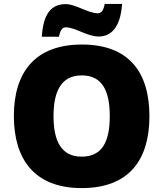

<svg xmlns="http://www.w3.org/2000/svg" viewBox="-20 -953 837 983"><path d="M194 -765H282C290 -808 305 -813 317 -813C366 -813 426 -766 485 -766C549 -766 597 -813 605 -933H516C509 -891 493 -885 481 -885C431 -885 367 -932 317 -932C245 -932 202 -887 194 -765ZM745 -358C745 -580 643 -725 399 -725C158 -725 51 -581 51 -359C51 -136 158 10 398 10C643 10 745 -137 745 -358ZM254 -358C254 -487 294 -567 399 -567C504 -567 542 -487 542 -358C542 -229 504 -151 398 -151C295 -151 254 -229 254 -358Z"/></svg>

Font: Noto Sans Lao Looped Black
Style: Regular
Weight: 900
Designer: Mark Frömberg, Ben Mitchell
Foundry: The Fontpad Ltd
Version: Version 1.002